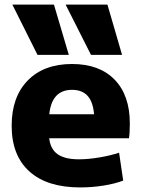

<svg xmlns="http://www.w3.org/2000/svg" viewBox="-20 -810 617 840"><path d="M144 -570 34 -790H216L281 -570ZM378 -570 267 -790H450L514 -570ZM331 10Q186 10 108.5 -60Q31 -130 31 -260Q31 -386 101.5 -458Q172 -530 295 -530Q415 -530 481.5 -461.5Q548 -393 548 -270Q548 -253 547 -233Q546 -213 544 -205H124V-310H414L393 -278Q393 -350 369 -383.5Q345 -417 295 -417Q245 -417 219.5 -382.5Q194 -348 194 -277V-227Q194 -168 225.5 -140.5Q257 -113 325 -113Q367 -113 416.5 -121.5Q466 -130 501 -142L519 -20Q483 -6 432.5 2Q382 10 331 10Z"/></svg>

Font: M PLUS 1 ExtraBold
Style: Regular
Weight: 800
Designer: Coji Morishita
Foundry: UNDERFOREST DESIGN
Version: Version 1.001